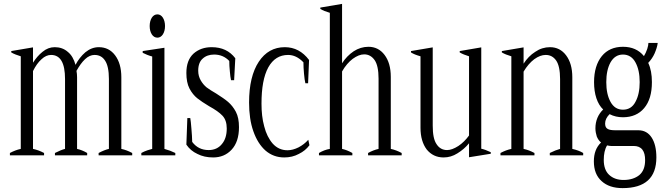

<svg xmlns="http://www.w3.org/2000/svg" viewBox="-20 -800 3425 989"><path d="M661 -12C642 -22 624 -29 605 -33C605 -33 605 -402 605 -402C605 -450 594 -487 573 -515C552 -543 524 -557 489 -557C464 -557 441 -548 420 -531C399 -513 382 -491 369 -466C361 -495 348 -518 329 -533C311 -549 288 -557 262 -557C239 -557 218 -549 199 -533C180 -518 164 -499 150 -477C150 -477 150 -556 150 -556C150 -556 38 -537 38 -537C38 -537 38 -530 38 -530C51 -522 68 -516 87 -510C87 -510 87 -33 87 -33C68 -29 50 -22 31 -12C31 -12 31 0 31 0C31 0 207 0 207 0C207 0 207 -12 207 -12C188 -22 169 -29 150 -33C150 -33 150 -434 150 -434C163 -460 177 -480 194 -495C210 -510 226 -517 243 -517C291 -517 315 -476 315 -393C315 -393 315 -33 315 -33C302 -30 285 -23 263 -12C263 -12 263 0 263 0C263 0 429 0 429 0C429 0 429 -12 429 -12C412 -22 395 -29 377 -33C377 -33 377 -402 377 -402C377 -413 376 -424 374 -435C388 -460 402 -480 418 -495C434 -510 450 -517 467 -517C490 -517 508 -508 521 -488C534 -469 541 -437 541 -393C541 -393 541 -33 541 -33C527 -30 509 -23 488 -12C488 -12 488 0 488 0C488 0 661 0 661 0C661 0 661 -12 661 -12Z M762 -623C769 -612 779 -606 791 -606C802 -606 812 -612 819 -623C826 -634 830 -648 830 -666C830 -683 826 -698 819 -709C812 -720 802 -726 791 -726C779 -726 769 -720 762 -709C755 -698 751 -683 751 -666C751 -648 755 -634 762 -623ZM708 -12C708 -12 708 0 708 0C708 0 883 0 883 0C883 0 883 -12 883 -12C867 -20 848 -27 827 -33C827 -33 827 -554 827 -554C827 -554 715 -537 715 -537C715 -537 715 -528 715 -528C729 -521 745 -514 764 -509C764 -509 764 -33 764 -33C761 -32 753 -30 740 -26C728 -22 717 -17 708 -12Z M997 -7C1020 5 1047 11 1078 11C1116 11 1148 -2 1173 -29C1198 -56 1211 -94 1211 -145C1211 -177 1206 -203 1195 -224C1184 -245 1170 -262 1155 -275C1140 -288 1119 -302 1094 -318C1073 -330 1056 -341 1044 -350C1032 -360 1022 -372 1014 -386C1006 -400 1001 -416 1001 -436C1001 -464 1009 -485 1024 -498C1039 -512 1059 -519 1083 -519C1114 -519 1140 -508 1161 -486C1161 -469 1162 -451 1164 -432C1165 -413 1168 -398 1170 -387C1170 -387 1186 -387 1186 -387C1186 -387 1192 -500 1192 -500C1163 -538 1123 -557 1070 -557C1033 -557 1002 -546 977 -524C952 -501 940 -468 940 -424C940 -392 945 -365 956 -344C967 -323 981 -306 996 -294C1011 -282 1032 -268 1057 -253C1088 -236 1111 -220 1126 -204C1141 -188 1148 -166 1148 -138C1148 -105 1140 -78 1123 -58C1107 -38 1084 -27 1055 -27C1019 -27 991 -41 970 -69C970 -88 968 -111 966 -137C964 -164 962 -182 960 -192C960 -192 945 -192 945 -192C945 -192 940 -55 940 -55C954 -34 973 -18 997 -7Z M1348 -24C1375 -1 1407 11 1444 11C1472 11 1497 5 1519 -7C1542 -18 1560 -33 1574 -52C1574 -52 1568 -80 1568 -80C1554 -64 1537 -51 1518 -41C1498 -31 1479 -26 1461 -26C1430 -26 1405 -38 1385 -60C1365 -83 1350 -113 1341 -149C1331 -185 1327 -224 1327 -266C1327 -347 1338 -409 1362 -453C1386 -496 1420 -517 1464 -517C1492 -517 1518 -505 1543 -479C1543 -461 1544 -442 1546 -420C1548 -399 1550 -382 1553 -371C1553 -371 1567 -371 1567 -371C1567 -371 1572 -491 1572 -491C1539 -535 1497 -557 1447 -557C1391 -557 1346 -532 1313 -482C1280 -432 1263 -362 1263 -272C1263 -216 1270 -166 1285 -124C1300 -81 1321 -48 1348 -24Z M2049 -12C2030 -22 2012 -29 1993 -33C1993 -33 1993 -404 1993 -404C1993 -452 1982 -489 1961 -517C1940 -545 1912 -559 1878 -559C1851 -559 1825 -551 1802 -536C1778 -520 1758 -499 1742 -474C1742 -474 1742 -780 1742 -780C1742 -780 1630 -761 1630 -761C1630 -761 1630 -754 1630 -754C1643 -746 1659 -740 1679 -734C1679 -734 1679 -33 1679 -33C1660 -30 1642 -23 1623 -12C1623 -12 1623 0 1623 0C1623 0 1795 0 1795 0C1795 0 1795 -12 1795 -12C1777 -22 1760 -29 1742 -33C1742 -33 1742 -432 1742 -432C1758 -460 1777 -482 1797 -497C1818 -512 1837 -520 1856 -520C1878 -520 1896 -510 1910 -490C1923 -471 1930 -439 1930 -395C1930 -395 1930 -33 1930 -33C1912 -29 1894 -22 1876 -12C1876 -12 1876 0 1876 0C1876 0 2049 0 2049 0C2049 0 2049 -12 2049 -12Z M2508 -16C2489 -25 2473 -31 2459 -34C2459 -34 2459 -556 2459 -556C2459 -556 2348 -537 2348 -537C2348 -537 2348 -530 2348 -530C2361 -522 2377 -516 2396 -510C2396 -510 2396 -102 2396 -102C2380 -80 2362 -62 2341 -48C2319 -34 2300 -27 2283 -27C2260 -27 2242 -37 2229 -57C2215 -77 2209 -109 2209 -153C2209 -153 2209 -556 2209 -556C2209 -556 2097 -537 2097 -537C2097 -537 2097 -530 2097 -530C2109 -522 2125 -516 2146 -510C2146 -510 2146 -142 2146 -142C2146 -95 2157 -58 2178 -30C2200 -3 2229 11 2265 11C2290 11 2314 4 2336 -10C2359 -24 2379 -41 2396 -62C2396 -62 2396 10 2396 10C2396 10 2508 -8 2508 -8C2508 -8 2508 -16 2508 -16Z M2984 -12C2969 -21 2950 -28 2928 -33C2928 -33 2928 -402 2928 -402C2928 -450 2917 -487 2896 -515C2875 -543 2847 -557 2813 -557C2786 -557 2760 -549 2737 -533C2713 -518 2693 -497 2677 -472C2677 -472 2677 -556 2677 -556C2677 -556 2565 -537 2565 -537C2565 -537 2565 -530 2565 -530C2578 -522 2594 -516 2614 -510C2614 -510 2614 -33 2614 -33C2595 -29 2577 -22 2558 -12C2558 -12 2558 0 2558 0C2558 0 2733 0 2733 0C2733 0 2733 -12 2733 -12C2714 -22 2696 -29 2677 -33C2677 -33 2677 -431 2677 -431C2693 -458 2712 -480 2732 -495C2753 -510 2772 -517 2791 -517C2813 -517 2831 -508 2845 -488C2858 -469 2865 -437 2865 -393C2865 -393 2865 -33 2865 -33C2850 -29 2832 -22 2812 -12C2812 -12 2812 0 2812 0C2812 0 2984 0 2984 0C2984 0 2984 -12 2984 -12Z M3337 -91C3321 -116 3298 -129 3268 -129C3268 -129 3150 -129 3150 -129C3132 -129 3118 -131 3110 -136C3101 -141 3097 -150 3097 -164C3097 -181 3105 -197 3120 -212C3141 -201 3164 -196 3189 -196C3235 -196 3272 -212 3298 -243C3325 -275 3338 -319 3338 -377C3338 -416 3332 -449 3319 -476C3333 -491 3344 -507 3352 -525C3360 -544 3366 -562 3368 -579C3368 -579 3320 -579 3320 -579C3320 -571 3318 -561 3314 -548C3309 -534 3304 -522 3297 -511C3271 -543 3235 -559 3189 -559C3143 -559 3106 -543 3080 -511C3054 -479 3040 -434 3040 -377C3040 -346 3044 -318 3052 -294C3060 -270 3072 -250 3087 -236C3061 -211 3047 -178 3047 -139C3047 -124 3050 -110 3054 -97C3059 -85 3066 -74 3076 -66C3051 -42 3039 -10 3039 31C3039 75 3052 109 3079 133C3105 157 3141 169 3187 169C3303 169 3361 116 3361 11C3361 -32 3353 -66 3337 -91ZM3125 -479C3140 -505 3161 -519 3189 -519C3217 -519 3239 -505 3253 -479C3268 -452 3275 -418 3275 -377C3275 -336 3268 -302 3253 -275C3239 -248 3217 -235 3189 -235C3161 -235 3140 -248 3125 -275C3110 -302 3103 -336 3103 -377C3103 -418 3110 -452 3125 -479ZM3273 102C3253 118 3226 127 3192 127C3161 127 3136 118 3117 100C3099 83 3090 57 3090 24C3090 -6 3095 -31 3107 -51C3116 -49 3124 -48 3129 -48C3129 -48 3245 -48 3245 -48C3264 -48 3279 -42 3289 -29C3299 -16 3303 2 3303 25C3303 60 3293 85 3273 102Z"/></svg>

Font: BUSH 25 TRIRONG 0515 A
Style: Regular
Weight: 400
Designer: Katatrad Team
Foundry: CadsonDemak